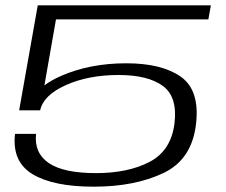

<svg xmlns="http://www.w3.org/2000/svg" viewBox="-20 -695 848 722"><path d="M332.5 7Q180.5 7 102.5 -40Q24.5 -87 36.5 -191.5H115.5Q108 -119.5 163.5 -81.8Q219 -44 341.5 -44Q461 -44 542 -86Q623 -128 636 -230Q648.5 -331 592.2 -372Q536 -413 426 -413Q312.5 -413 227.8 -375Q143 -337 131 -280H130.5H52L122 -675H773L763.5 -622H190.5L147 -374Q173 -393.5 209.5 -409.5Q318 -457 455 -457Q587.5 -457 659.2 -407Q731 -357 717.5 -232Q703 -96 595 -44.5Q487 7 332.5 7Z"/></svg>

Font: Anybody UltraExpanded Light
Style: Italic
Weight: 300
Width: 9
Italic angle: -10°
Designer: Tyler Finck
Foundry: Etcetera Type Company
Version: Version 1.010; ttfautohint (v1.8.3) -l 8 -r 50 -G 200 -x 14 